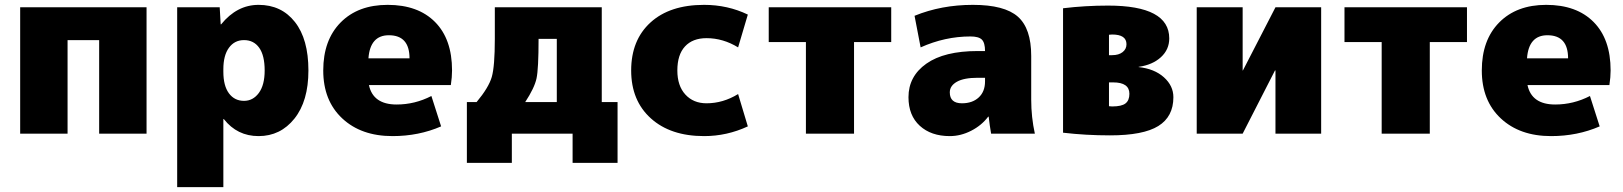

<svg xmlns="http://www.w3.org/2000/svg" viewBox="-20 -550 6680 790"><path d="M63 -520H583V0H388V-385H258V0H63Z M884 -520 888 -450H890Q955 -530 1044 -530Q1138 -530 1193.5 -459.5Q1249 -389 1249 -260Q1249 -134 1191.5 -62Q1134 10 1044 10Q956 10 901 -60H899V220H709V-520ZM1069 -260Q1069 -322 1046.5 -353.5Q1024 -385 984 -385Q945 -385 922 -353.5Q899 -322 899 -265V-255Q899 -197 922 -166Q945 -135 984 -135Q1021 -135 1045 -167.5Q1069 -200 1069 -260Z M1496 -310H1665Q1665 -405 1580 -405Q1503 -405 1496 -310ZM1498 -200Q1515 -120 1612 -120Q1687 -120 1755 -155L1795 -30Q1703 10 1595 10Q1466 10 1388 -63Q1310 -136 1310 -260Q1310 -385 1381.5 -457.5Q1453 -530 1575 -530Q1700 -530 1770 -459.5Q1840 -389 1840 -260Q1840 -233 1835 -200Z M2141 -130H2271V-390H2196Q2196 -266 2187.5 -227Q2179 -188 2141 -130ZM1941 -130Q1991 -190 2003.5 -233.5Q2016 -277 2016 -390V-520H2456V-130H2521V120H2336V0H2086V120H1901V-130Z M3017 -163 3057 -30Q2971 10 2877 10Q2739 10 2658 -63Q2577 -136 2577 -260Q2577 -385 2656.5 -457.5Q2736 -530 2877 -530Q2974 -530 3057 -490L3017 -355Q2955 -393 2887 -393Q2830 -393 2798.5 -359Q2767 -325 2767 -260Q2767 -197 2800 -161Q2833 -125 2887 -125Q2955 -125 3017 -163Z M3647 -520V-377H3494V0H3296V-377H3143V-520Z M4003 -340H4033Q4033 -374 4020 -387Q4007 -400 3973 -400Q3868 -400 3768 -355L3743 -485Q3853 -530 3983 -530Q4113 -530 4168 -481.5Q4223 -433 4223 -320V-140Q4223 -68 4238 0H4058Q4052 -34 4048 -70H4046Q4019 -34 3976 -12Q3933 10 3888 10Q3811 10 3764.5 -32.5Q3718 -75 3718 -150Q3718 -236 3791.5 -288Q3865 -340 4003 -340ZM3888 -170Q3888 -125 3938 -125Q3981 -125 4007 -149Q4033 -173 4033 -215V-230H4003Q3946 -230 3917 -213.5Q3888 -197 3888 -170Z M4543 -113Q4545 -113 4549.5 -112.5Q4554 -112 4556 -112Q4595 -112 4611 -124.5Q4627 -137 4627 -164Q4627 -211 4560 -211H4543ZM4543 -323H4556Q4583 -323 4599 -335.5Q4615 -348 4615 -368Q4615 -408 4556 -408Q4554 -408 4549.5 -407.5Q4545 -407 4543 -407ZM4808 -150Q4808 -70 4746 -31.5Q4684 7 4547 7Q4448 7 4354 -4V-516Q4445 -527 4539 -527Q4791 -527 4791 -392Q4791 -346 4756.5 -314.5Q4722 -283 4665 -275V-274Q4730 -267 4769 -232Q4808 -197 4808 -150Z M5094 -260 5228 -520H5416V0H5228V-260H5226L5093 0H4904V-520H5093V-260Z M6016 -520V-377H5863V0H5665V-377H5512V-520Z M6263 -310H6432Q6432 -405 6347 -405Q6270 -405 6263 -310ZM6265 -200Q6282 -120 6379 -120Q6454 -120 6522 -155L6562 -30Q6470 10 6362 10Q6233 10 6155 -63Q6077 -136 6077 -260Q6077 -385 6148.5 -457.5Q6220 -530 6342 -530Q6467 -530 6537 -459.5Q6607 -389 6607 -260Q6607 -233 6602 -200Z"/></svg>

Font: Mplus 1p Black
Style: Regular
Weight: 900
Version: Version 1.061